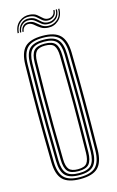

<svg xmlns="http://www.w3.org/2000/svg" viewBox="-141 -992 640 1054"><g transform="rotate(-15 179.5 -465.0)"><path d="M180 6.8Q109.8 6.8 79.6 -23.5Q49.5 -53.8 48.2 -122.8Q46.5 -202 45.9 -270.5Q45.2 -339 45.2 -403.5Q45.2 -468 46 -534.6Q46.8 -601.2 48.2 -677Q49.5 -746.2 79.6 -776.5Q109.8 -806.8 180 -806.8Q249.2 -806.8 279.6 -776.5Q310 -746.2 311.5 -677Q314 -533.2 314 -401.5Q314 -269.8 311.5 -122.8Q310 -53.8 279.8 -23.5Q249.5 6.8 180 6.8ZM180 -4.2Q242.5 -4.2 269.8 -31.9Q297 -59.5 298.2 -123Q299.8 -219.5 300.4 -308Q301 -396.5 300.5 -486.4Q300 -576.2 298.2 -676.5Q297 -741 269.5 -768.4Q242 -795.8 180 -795.8Q115.5 -795.8 89.1 -767.6Q62.8 -739.5 61.5 -676.8Q59.5 -571 58.9 -482.8Q58.2 -394.5 58.9 -308.4Q59.5 -222.2 61.5 -123Q62.8 -60.2 89.2 -32.2Q115.8 -4.2 180 -4.2ZM180 -15.5Q123.5 -15.5 99.6 -40.2Q75.8 -65 74.8 -123.2Q72.8 -229 72.1 -317.2Q71.5 -405.5 72.1 -491.4Q72.8 -577.2 74.8 -676.2Q75.8 -735 99.6 -759.8Q123.5 -784.5 180 -784.5Q236.2 -784.5 260 -759.4Q283.8 -734.2 285 -676.2Q286.2 -594 286.9 -524.9Q287.5 -455.8 287.5 -392.1Q287.5 -328.5 286.8 -263.2Q286 -198 285 -123.5Q283.8 -66.5 260.4 -41Q237 -15.5 180 -15.5ZM180 -26.5Q230.5 -26.5 250.6 -49.2Q270.8 -72 271.8 -123.8Q273 -207.2 273.6 -275.8Q274.2 -344.2 274.2 -406.9Q274.2 -469.5 273.5 -534.4Q272.8 -599.2 271.8 -675.8Q270.8 -727.2 251 -750.4Q231.2 -773.5 180 -773.5Q130 -773.5 109.5 -751.2Q89 -729 88 -676.2Q86 -576.8 85.4 -489.8Q84.8 -402.8 85.4 -314.6Q86 -226.5 88 -123.5Q89 -70.5 109.8 -48.5Q130.5 -26.5 180 -26.5ZM180 -37.8Q137 -37.8 119.5 -57.2Q102 -76.8 101.2 -123.8Q99.2 -229.8 98.6 -317.8Q98 -405.8 98.6 -491.4Q99.2 -577 101.2 -676Q102 -723.2 119.4 -742.8Q136.8 -762.2 180 -762.2Q224 -762.2 240.9 -742Q257.8 -721.8 258.5 -675.5Q259.8 -589.2 260.4 -520.6Q261 -452 261 -390.5Q261 -329 260.2 -265Q259.5 -201 258.5 -124.2Q257.5 -78.5 240.8 -58.1Q224 -37.8 180 -37.8ZM180 -48.8Q218 -48.8 231.2 -66.8Q244.5 -84.8 245.2 -124.8Q246.5 -206.8 247.1 -273Q247.8 -339.2 247.8 -400.5Q247.8 -461.8 247.1 -527.6Q246.5 -593.5 245.2 -675Q244.5 -715.5 231.1 -733.4Q217.8 -751.2 180 -751.2Q144 -751.2 129.6 -734.5Q115.2 -717.8 114.5 -675.8Q112.5 -575.5 111.9 -488.8Q111.2 -402 111.9 -314.4Q112.5 -226.8 114.5 -124Q115.2 -82.5 129.5 -65.6Q143.8 -48.8 180 -48.8ZM52.5 -855.5Q55.8 -898.2 83.2 -919.4Q110.8 -940.5 144.2 -937Q168.2 -934.8 182.2 -923.6Q196.2 -912.5 207.2 -901.9Q218.2 -891.2 233.2 -890Q248.2 -888.5 261 -897.8Q273.8 -907 274.2 -927H281.2Q281 -902.5 265.2 -890.6Q249.5 -878.8 230.5 -880.2Q212 -881.5 200.1 -892.1Q188.2 -902.8 175.6 -913.9Q163 -925 141.8 -927.5Q109.2 -931.5 85.5 -911.1Q61.8 -890.8 59.5 -855.5ZM66.2 -855.5Q68.5 -885.5 88.4 -903.6Q108.2 -921.8 137.5 -917.8Q158.5 -915.5 171.8 -904.4Q185 -893.2 197.1 -882.6Q209.2 -872 227.5 -870.5Q252.2 -868.8 270.1 -883.4Q288 -898 288 -927H295Q294.8 -893.5 274.2 -876.4Q253.8 -859.2 226 -861Q205.5 -862.2 192 -873Q178.5 -883.8 165.9 -894.8Q153.2 -905.8 135.5 -908.2Q109.8 -911.5 92.4 -896.1Q75 -880.8 73.2 -855.5ZM80.2 -855.5Q81.8 -876.5 95.1 -889.1Q108.5 -901.8 131.5 -898.5Q149.2 -896.2 162.4 -885.2Q175.5 -874.2 189.6 -863.5Q203.8 -852.8 224.2 -851.5Q254.8 -849 278.2 -869.1Q301.8 -889.2 302 -927H308.8Q308.2 -884.8 282.2 -862Q256.2 -839.2 222.5 -841.8Q198.2 -843 182.1 -853.8Q166 -864.5 153.8 -875.5Q141.5 -886.5 128.8 -888.8Q111.5 -891.8 99.9 -881.8Q88.2 -871.8 87.2 -855.5Z"/></g></svg>

Font: Big Shoulders Inline Display
Style: Regular
Weight: 400
Designer: Patric King
Foundry: XO Type Co
Version: Version 1.000